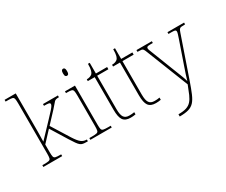

<svg xmlns="http://www.w3.org/2000/svg" viewBox="-149 -1201 2219 1882"><g transform="rotate(-30 961.0 -260.0)"><path d="M20 0V-20H41Q78 -20 94 -24Q110 -28 114 -43.5Q118 -59 118 -94V-662Q118 -699 114 -715.5Q110 -732 95.5 -736Q81 -740 51 -740H20V-760H146V-374Q146 -355 146 -335.5Q146 -316 145.5 -296.5Q145 -277 144.5 -256.5Q144 -236 144 -215L294 -373Q339 -420 360 -444Q381 -468 387 -479Q393 -490 393 -497Q393 -510 376.5 -513Q360 -516 325 -516V-536H494V-516Q473 -516 461.5 -513Q450 -510 441.5 -501.5Q433 -493 420.5 -477.5Q408 -462 385 -437L274 -318L400 -116Q436 -59 462 -39.5Q488 -20 520 -20H524V0H510Q486 0 469.5 -3Q453 -6 439.5 -17Q426 -28 410.5 -50Q395 -72 371 -110L255 -298L146 -181V-94Q146 -59 150 -43.5Q154 -28 170.5 -24Q187 -20 223 -20H233V0Z M552 0V-20H582Q619 -20 635 -24Q651 -28 655 -43.5Q659 -59 659 -94V-438Q659 -475 655 -491.5Q651 -508 636.5 -512Q622 -516 592 -516H574V-536H687V-94Q687 -59 691 -43.5Q695 -28 711.5 -24Q728 -20 764 -20H794V0ZM668 -658Q658 -658 651.5 -666Q645 -674 645 -698Q645 -721 651.5 -729.5Q658 -738 668 -738Q679 -738 685 -729.5Q691 -721 691 -698Q691 -674 685 -666Q679 -658 668 -658Z M1003 10Q945 10 920.5 -24Q896 -58 896 -141V-511H818V-531Q839 -531 854.5 -536.5Q870 -542 880 -551Q890 -560 897 -584Q904 -608 904 -657H924V-536H1051V-511H924V-132Q924 -68 942 -41.5Q960 -15 1002 -15Q1019 -15 1031.5 -16Q1044 -17 1060 -20V5Q1044 8 1030.5 9Q1017 10 1003 10Z M1289 10Q1231 10 1206.5 -24Q1182 -58 1182 -141V-511H1104V-531Q1125 -531 1140.5 -536.5Q1156 -542 1166 -551Q1176 -560 1183 -584Q1190 -608 1190 -657H1210V-536H1337V-511H1210V-132Q1210 -68 1228 -41.5Q1246 -15 1288 -15Q1305 -15 1317.5 -16Q1330 -17 1346 -20V5Q1330 8 1316.5 9Q1303 10 1289 10Z M1425 215Q1481 215 1515 204Q1549 193 1571 168.5Q1593 144 1610.5 104Q1628 64 1650 6L1463 -468Q1454 -492 1447 -502Q1440 -512 1427 -514Q1414 -516 1386 -516H1383V-536H1557V-516H1532Q1501 -516 1493.5 -511Q1486 -506 1486 -495Q1486 -485 1493.5 -467Q1501 -449 1517 -407L1593 -212Q1605 -181 1619 -146Q1633 -111 1645 -79Q1657 -47 1663 -24Q1672 -56 1683.5 -90.5Q1695 -125 1711 -171L1798 -423Q1806 -447 1812 -466Q1818 -485 1818 -495Q1818 -506 1810.5 -511Q1803 -516 1772 -516H1734V-536H1922V-516H1918Q1890 -516 1876.5 -514Q1863 -512 1856 -502Q1849 -492 1841 -468L1685 -16Q1658 62 1636.5 112.5Q1615 163 1589.5 190.5Q1564 218 1525.5 229Q1487 240 1426 240H1425Z"/></g></svg>

Font: Noto Serif Armenian Thin
Style: Regular
Weight: 250
Version: Version 2.007